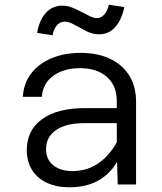

<svg xmlns="http://www.w3.org/2000/svg" viewBox="-20 -785 690 817"><path d="M481 0 477 -133V-355Q477 -420 435 -457.5Q393 -495 321 -495Q251 -495 206.5 -462.5Q162 -430 158 -373H77Q81 -432 113.5 -473.5Q146 -515 200 -537.5Q254 -560 323 -560Q395 -560 448 -535Q501 -510 530 -463.5Q559 -417 559 -352V0ZM275 12Q221 12 180 -7Q139 -26 116.5 -61.5Q94 -97 94 -146Q94 -231 159 -278Q224 -325 342 -325H490V-261H338Q262 -261 219 -232Q176 -203 176 -150Q176 -106 207 -81.5Q238 -57 288 -57Q353 -57 402.5 -93Q452 -129 483 -191L493 -127Q466 -61 411 -24.5Q356 12 275 12ZM204 -635 138 -645Q147 -699 175 -730Q203 -761 245 -761Q266 -761 286.5 -753Q307 -745 326.5 -734.5Q346 -724 362.5 -716Q379 -708 391 -708Q411 -708 424.5 -724Q438 -740 443 -765L509 -755Q498 -701 470.5 -670Q443 -639 402 -639Q374 -639 347.5 -652.5Q321 -666 297 -679.5Q273 -693 255 -693Q235 -693 221.5 -676.5Q208 -660 204 -635Z"/></svg>

Font: Azeret Mono Thin Light
Style: Regular
Weight: 300
Version: Version 1.002